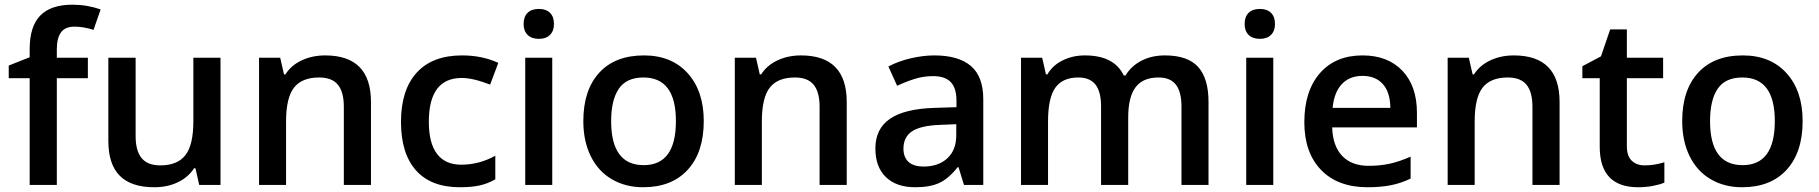

<svg xmlns="http://www.w3.org/2000/svg" viewBox="-20 -785 7722 815"><path d="M353 -453.1H221.2V0H106V-453.1H17.1V-506.8L106 -542V-577.1Q106 -672.9 150.9 -719Q195.8 -765.1 288.1 -765.1Q348.6 -765.1 407.2 -745.1L377 -658.2Q334.5 -671.9 295.9 -671.9Q256.8 -671.9 239 -647.7Q221.2 -623.5 221.2 -575.2V-540H353Z M825.7 0 809.6 -70.8H803.7Q779.8 -33.2 735.6 -11.7Q691.4 9.8 634.8 9.8Q536.6 9.8 488.3 -39.1Q439.9 -87.9 439.9 -187V-540H555.7V-207Q555.7 -145 581.1 -114Q606.4 -83 660.6 -83Q732.9 -83 766.8 -126.2Q800.8 -169.4 800.8 -271V-540H916V0Z M1554.7 0H1439.5V-332Q1439.5 -394.5 1414.3 -425.3Q1389.2 -456.1 1334.5 -456.1Q1261.7 -456.1 1228 -413.1Q1194.3 -370.1 1194.3 -269V0H1079.6V-540H1169.4L1185.5 -469.2H1191.4Q1215.8 -507.8 1260.7 -528.8Q1305.7 -549.8 1360.4 -549.8Q1554.7 -549.8 1554.7 -352.1Z M1932.1 9.8Q1809.6 9.8 1745.8 -61.8Q1682.1 -133.3 1682.1 -267.1Q1682.1 -403.3 1748.8 -476.6Q1815.4 -549.8 1941.4 -549.8Q2026.9 -549.8 2095.2 -518.1L2060.5 -425.8Q1987.8 -454.1 1940.4 -454.1Q1800.3 -454.1 1800.3 -268.1Q1800.3 -177.2 1835.2 -131.6Q1870.1 -85.9 1937.5 -85.9Q2014.2 -85.9 2082.5 -124V-23.9Q2051.8 -5.9 2016.8 2Q1981.9 9.8 1932.1 9.8Z M2324.2 0H2209.5V-540H2324.2ZM2202.6 -683.1Q2202.6 -713.9 2219.5 -730.5Q2236.3 -747.1 2267.6 -747.1Q2297.9 -747.1 2314.7 -730.5Q2331.5 -713.9 2331.5 -683.1Q2331.5 -653.8 2314.7 -637Q2297.9 -620.1 2267.6 -620.1Q2236.3 -620.1 2219.5 -637Q2202.6 -653.8 2202.6 -683.1Z M2967.3 -271Q2967.3 -138.7 2899.4 -64.5Q2831.5 9.8 2710.4 9.8Q2634.8 9.8 2576.7 -24.4Q2518.6 -58.6 2487.3 -122.6Q2456.1 -186.5 2456.1 -271Q2456.1 -402.3 2523.4 -476.1Q2590.8 -549.8 2713.4 -549.8Q2830.6 -549.8 2898.9 -474.4Q2967.3 -398.9 2967.3 -271ZM2574.2 -271Q2574.2 -84 2712.4 -84Q2849.1 -84 2849.1 -271Q2849.1 -456.1 2711.4 -456.1Q2639.2 -456.1 2606.7 -408.2Q2574.2 -360.4 2574.2 -271Z M3574.2 0H3459V-332Q3459 -394.5 3433.8 -425.3Q3408.7 -456.1 3354 -456.1Q3281.2 -456.1 3247.6 -413.1Q3213.9 -370.1 3213.9 -269V0H3099.1V-540H3189L3205.1 -469.2H3210.9Q3235.4 -507.8 3280.3 -528.8Q3325.2 -549.8 3379.9 -549.8Q3574.2 -549.8 3574.2 -352.1Z M4071.8 0 4048.8 -75.2H4044.9Q4005.9 -25.9 3966.3 -8.1Q3926.8 9.8 3864.7 9.8Q3785.2 9.8 3740.5 -33.2Q3695.8 -76.2 3695.8 -154.8Q3695.8 -238.3 3757.8 -280.8Q3819.8 -323.2 3946.8 -327.1L4040 -330.1V-358.9Q4040 -410.6 4015.9 -436.3Q3991.7 -461.9 3940.9 -461.9Q3899.4 -461.9 3861.3 -449.7Q3823.2 -437.5 3788.1 -420.9L3751 -502.9Q3794.9 -525.9 3847.2 -537.8Q3899.4 -549.8 3945.8 -549.8Q4048.8 -549.8 4101.3 -504.9Q4153.8 -460 4153.8 -363.8V0ZM3900.9 -78.1Q3963.4 -78.1 4001.2 -113Q4039.1 -147.9 4039.1 -210.9V-257.8L3969.7 -254.9Q3888.7 -252 3851.8 -227.8Q3814.9 -203.6 3814.9 -153.8Q3814.9 -117.7 3836.4 -97.9Q3857.9 -78.1 3900.9 -78.1Z M4769 0H4653.8V-333Q4653.8 -395 4630.4 -425.5Q4606.9 -456.1 4557.1 -456.1Q4490.7 -456.1 4459.7 -412.8Q4428.7 -369.6 4428.7 -269V0H4314V-540H4403.8L4419.9 -469.2H4425.8Q4448.2 -507.8 4491 -528.8Q4533.7 -549.8 4585 -549.8Q4709.5 -549.8 4750 -464.8H4757.8Q4781.7 -504.9 4825.2 -527.3Q4868.7 -549.8 4924.8 -549.8Q5021.5 -549.8 5065.7 -501Q5109.9 -452.1 5109.9 -352.1V0H4995.1V-333Q4995.1 -395 4971.4 -425.5Q4947.8 -456.1 4897.9 -456.1Q4831.1 -456.1 4800 -414.3Q4769 -372.6 4769 -286.1Z M5384.8 0H5270V-540H5384.8ZM5263.2 -683.1Q5263.2 -713.9 5280 -730.5Q5296.9 -747.1 5328.1 -747.1Q5358.4 -747.1 5375.2 -730.5Q5392.1 -713.9 5392.1 -683.1Q5392.1 -653.8 5375.2 -637Q5358.4 -620.1 5328.1 -620.1Q5296.9 -620.1 5280 -637Q5263.2 -653.8 5263.2 -683.1Z M5784.7 9.8Q5658.7 9.8 5587.6 -63.7Q5516.6 -137.2 5516.6 -266.1Q5516.6 -398.4 5582.5 -474.1Q5648.4 -549.8 5763.7 -549.8Q5870.6 -549.8 5932.6 -484.9Q5994.6 -419.9 5994.6 -306.2V-244.1H5634.8Q5637.2 -165.5 5677.2 -123.3Q5717.3 -81.1 5790 -81.1Q5837.9 -81.1 5879.2 -90.1Q5920.4 -99.1 5967.8 -120.1V-26.9Q5925.8 -6.8 5882.8 1.5Q5839.8 9.8 5784.7 9.8ZM5763.7 -462.9Q5709 -462.9 5676 -428.2Q5643.1 -393.6 5636.7 -327.1H5881.8Q5880.9 -394 5849.6 -428.5Q5818.4 -462.9 5763.7 -462.9Z M6600.1 0H6484.9V-332Q6484.9 -394.5 6459.7 -425.3Q6434.6 -456.1 6379.9 -456.1Q6307.1 -456.1 6273.4 -413.1Q6239.7 -370.1 6239.7 -269V0H6125V-540H6214.8L6231 -469.2H6236.8Q6261.2 -507.8 6306.2 -528.8Q6351.1 -549.8 6405.8 -549.8Q6600.1 -549.8 6600.1 -352.1Z M6960.9 -83Q7002.9 -83 7044.9 -96.2V-9.8Q7025.9 -1.5 6995.8 4.2Q6965.8 9.8 6933.6 9.8Q6770.5 9.8 6770.5 -162.1V-453.1H6696.8V-503.9L6775.9 -545.9L6814.9 -660.2H6885.7V-540H7039.6V-453.1H6885.7V-164.1Q6885.7 -122.6 6906.5 -102.8Q6927.2 -83 6960.9 -83Z M7631.8 -271Q7631.8 -138.7 7564 -64.5Q7496.1 9.8 7375 9.8Q7299.3 9.8 7241.2 -24.4Q7183.1 -58.6 7151.9 -122.6Q7120.6 -186.5 7120.6 -271Q7120.6 -402.3 7188 -476.1Q7255.4 -549.8 7377.9 -549.8Q7495.1 -549.8 7563.5 -474.4Q7631.8 -398.9 7631.8 -271ZM7238.8 -271Q7238.8 -84 7377 -84Q7513.7 -84 7513.7 -271Q7513.7 -456.1 7376 -456.1Q7303.7 -456.1 7271.2 -408.2Q7238.8 -360.4 7238.8 -271Z"/></svg>

Font: f2_18033          
Style: Regular
Weight: 600
Foundry: Ascender Corporation
Version: Version 1.10